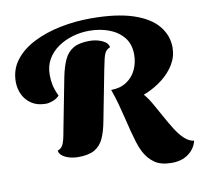

<svg xmlns="http://www.w3.org/2000/svg" viewBox="-88 -782 1065 1014"><g transform="rotate(-10 444.5 -275.0)"><path d="M588 -222 504 -297Q552 -297 586.5 -319.5Q621 -342 638.5 -379.5Q656 -417 656 -460Q656 -516 626.5 -552.5Q597 -589 548.5 -607Q500 -625 443 -625Q398 -625 354.5 -612.5Q311 -600 275.5 -575.5Q240 -551 219 -515Q198 -479 198 -431Q198 -402 203.5 -376Q209 -350 225 -316Q210 -300 189 -292.5Q168 -285 152 -285Q107 -285 76.5 -305Q46 -325 30.5 -357Q15 -389 15 -426Q15 -492 53 -541.5Q91 -591 155.5 -623.5Q220 -656 299.5 -672Q379 -688 462 -688Q601 -688 689.5 -658.5Q778 -629 820 -577.5Q862 -526 862 -462Q862 -414 837.5 -373Q813 -332 773 -300.5Q733 -269 685 -248.5Q637 -228 588 -222ZM272 22Q234 22 204 8Q174 -6 170 -30Q187 -37 195 -48.5Q203 -60 208.5 -82Q214 -104 220 -139L272 -407Q283 -462 300 -498.5Q317 -535 348.5 -553.5Q380 -572 435 -572Q473 -572 503.5 -558Q534 -544 537 -520Q521 -514 512.5 -501.5Q504 -489 499 -467.5Q494 -446 487 -411L435 -143Q425 -88 408 -51Q391 -14 359 4Q327 22 272 22ZM753 138Q695 138 661 114Q627 90 606 49Q594 25 585 -4Q576 -33 567.5 -66Q559 -99 550 -136.5Q541 -174 530 -214.5Q519 -255 504 -297L664 -248Q686 -225 706.5 -189.5Q727 -154 748 -115.5Q769 -77 791 -41.5Q813 -6 837.5 17Q862 40 889 43Q878 86 842 112Q806 138 753 138Z"/></g></svg>

Font: Sansita Swashed Light ExtraBold
Style: Regular
Weight: 800
Version: Version 1.003